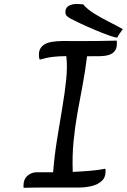

<svg xmlns="http://www.w3.org/2000/svg" viewBox="-20 -919 623 942"><path d="M159.2 -73.7Q177.2 -73.7 198 -73.7Q218.8 -73.7 240.7 -73.7Q246.6 -151.4 259.3 -231Q272 -310.5 284.9 -386.2Q297.9 -461.9 304.7 -527.8Q311.5 -593.8 305.2 -643.6Q270.5 -643.6 240.5 -640.1Q210.4 -636.7 175.3 -626.5Q171.9 -632.8 171.4 -638.7Q170.9 -644.5 170.9 -651.9Q170.9 -683.6 197.5 -700.7Q224.1 -717.8 290.5 -717.8Q311 -717.8 356 -717.5Q400.9 -717.3 454.1 -717.8Q507.3 -718.3 552.7 -719.7Q556.2 -687.5 544.9 -671.4Q533.7 -655.3 513.7 -649.4Q493.7 -643.6 470.5 -643.3Q447.3 -643.1 426.3 -643.1Q417 -643.1 407.2 -643.1Q397.9 -567.9 384.8 -499Q371.6 -430.2 359.6 -362.8Q347.7 -295.4 340.8 -224.9Q334 -154.3 336.9 -75.7Q380.9 -77.6 422.4 -81.1Q463.9 -84.5 497.1 -91.3Q501.5 -52.7 481 -33Q460.4 -13.2 429.4 -6.1Q398.4 1 370.6 1Q278.3 1 212.6 1Q147 1 95.7 2.4Q95.2 -2 95.2 -7.8Q95.2 -39.6 114.7 -56.6Q134.3 -73.7 159.2 -73.7ZM555.2 -734.4Q541.5 -735.4 510 -746.8Q478.5 -758.3 441.2 -774.2Q403.8 -790 372.3 -804.9Q340.8 -819.8 327.1 -827.1Q317.4 -832.5 309.1 -839.6Q300.8 -846.7 300.8 -859.4Q300.8 -881.8 317.6 -890.6Q334.5 -899.4 353.5 -899.4Q372.6 -899.4 388.2 -897.5Q408.2 -873.5 443.4 -851.8Q478.5 -830.1 516.6 -811Q554.7 -792 582.5 -775.9Q575.2 -765.6 567.9 -755.6Q560.5 -745.6 555.2 -734.4Z"/></svg>

Font: Lumanosimo
Style: Regular
Weight: 400
Designer: The DocRepair Project, Eduardo Rodriguez Tunni
Foundry: Google
Version: Version 1.010